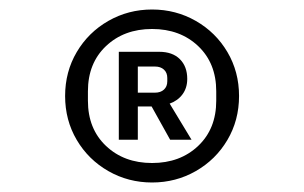

<svg xmlns="http://www.w3.org/2000/svg" viewBox="-20 -730 640 404"><path d="M117 -528Q117 -579 141.5 -620.5Q166 -662 208 -686Q250 -710 300 -710Q350 -710 392 -686Q434 -662 458.5 -620.5Q483 -579 483 -528Q483 -477 458.5 -435.5Q434 -394 392 -370Q350 -346 300 -346Q250 -346 208 -370Q166 -394 141.5 -435.5Q117 -477 117 -528ZM435 -518V-538Q435 -597 397 -633Q359 -669 300 -669Q241 -669 203 -633Q165 -597 165 -538V-518Q165 -459 203 -423Q241 -387 300 -387Q359 -387 397 -423Q435 -459 435 -518ZM270 -436H230V-621H315Q343 -621 358.5 -605.5Q374 -590 374 -564Q374 -545 364 -531.5Q354 -518 337 -512L383 -436H338L299 -506H270ZM306 -535Q318 -535 325 -541.5Q332 -548 332 -559V-566Q332 -577 325 -583.5Q318 -590 306 -590H270V-535Z"/></svg>

Font: iA Writer Duo V
Style: Regular
Weight: 400
Designer: Mike Abbink, Paul van der Laan, Pieter van Rosmalen, Oliver Reichenstein
Foundry: Information Architects Inc.
Version: Version 2.000